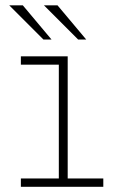

<svg xmlns="http://www.w3.org/2000/svg" viewBox="-20 -716 440 736"><path d="M60 0V-32H205.5V-468H60V-500H239.5V-32H376V0ZM279.5 -564.5 148.5 -695.5H200.5L310.5 -564.5ZM146.5 -564.5 15.5 -695.5H67.5L177.5 -564.5Z"/></svg>

Font: Trispace SemiCondensed Thin
Style: Regular
Weight: 100
Width: 4
Designer: Tyler Finck
Foundry: Etcetera Type Company
Version: Version 1.210; ttfautohint (v1.8.3)